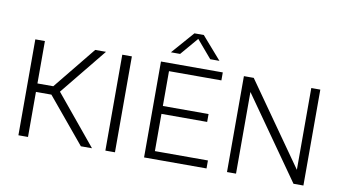

<svg xmlns="http://www.w3.org/2000/svg" viewBox="-78 -986 2105 1173"><g transform="rotate(10 974.5 -400.0)"><path d="M478 0 225.5 -304 462 -595H529L287 -297.5L287.5 -314.5L547 0ZM90.5 0V-595H150V0ZM139 -279.5V-332H255V-279.5Z M630 0V-595H689.5V0Z M870 0V-595H1253.5V-545.5H928.5V-49.5H1257.5V0ZM908 -280.5V-329.5H1212V-280.5ZM920 -661 1041.5 -800H1099.5L1221 -661H1164L1063 -779.5H1078L977 -661Z M1384.5 0V-595H1445.5L1817 -67H1802.5V-595H1858.5V0H1797L1425.5 -528H1440.5V0Z"/></g></svg>

Font: Encode Sans SC Condensed Thin Light
Style: Regular
Weight: 300
Version: Version 3.002